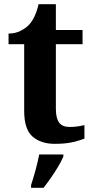

<svg xmlns="http://www.w3.org/2000/svg" viewBox="-20 -680 445 921"><path d="M243 10Q176 10 136 -25Q96 -60 96 -148V-468H21V-519Q53 -519 78.5 -532Q104 -545 119 -561Q150 -594 165 -660H248V-536H376V-468H248V-158Q248 -113 263.5 -92Q279 -71 314 -71Q334 -71 351.5 -73.5Q369 -76 385 -80V-15Q369 -8 332.5 1Q296 10 243 10ZM129 208Q139 178 150.5 136Q162 94 168 61H284V71Q275 92 259 119Q243 146 224.5 172.5Q206 199 189 221H129Z"/></svg>

Font: Noto Serif Yezidi
Style: Bold
Weight: 700
Designer: Dalton Maag Ltd
Foundry: Dalton Maag Ltd
Version: Version 1.001; ttfautohint (v1.8.4.7-5d5b)